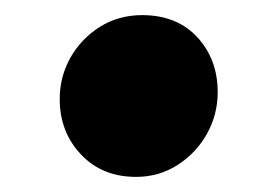

<svg xmlns="http://www.w3.org/2000/svg" viewBox="-20 -511 367 254"><path d="M160 -277Q115 -277 87 -306.8Q59 -336.5 59 -380Q59 -409.5 73.2 -434.8Q87.5 -460 112.2 -475.5Q137 -491 168 -491Q214 -491 241 -461.8Q268 -432.5 268 -389Q268 -359.5 253.8 -334Q239.5 -308.5 215 -292.8Q190.5 -277 160 -277Z"/></svg>

Font: Merriweather Sans Black
Style: Regular
Weight: 900
Designer: Eben Sorkin
Foundry: Eben Sorkin
Version: Version 1.008; ttfautohint (v1.7.19-72a1) -l 8 -r 50 -G 200 